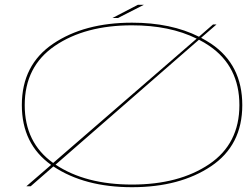

<svg xmlns="http://www.w3.org/2000/svg" viewBox="-20 -776 1030 800"><path d="M90 0 193 -89Q71 -176 71 -338Q71 -505.5 201 -593.5Q331 -681.5 530 -681.5Q692.5 -681.5 809 -623L867.5 -674H882L818 -618.5Q839.5 -607 859.5 -594Q989.5 -506 989.5 -338Q989.5 -170.5 859.2 -83.2Q729 4 530 4Q332.5 4 202.5 -82.5L108 0ZM530 -7Q726 -7 851.8 -92Q977.5 -177 977.5 -338Q977.5 -499.5 852 -585Q831.5 -599 809 -610.5L211.5 -90Q336.5 -7 530 -7ZM201.5 -97 799.5 -615Q687.5 -670.5 530 -670.5Q334.5 -670.5 208.8 -585Q83 -499.5 83 -338Q83 -181.5 201.5 -97ZM448.5 -701 554.5 -756H579.5L471.5 -701Z"/></svg>

Font: Anybody UltraExpanded Thin
Style: Regular
Weight: 100
Width: 9
Designer: Tyler Finck
Foundry: Etcetera Type Company
Version: Version 1.010; ttfautohint (v1.8.3) -l 8 -r 50 -G 200 -x 14 